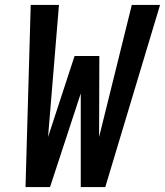

<svg xmlns="http://www.w3.org/2000/svg" viewBox="-20 -755 666 775"><path d="M83 0 104 -735H218L174 -202L281 -529H381L380 -202L512 -735H626L405 0H306V-378L182 0Z"/></svg>

Font: Iosevka Extended
Style: Bold Italic
Weight: 700
Width: 7
Italic angle: -9°
Monospace: yes
Designer: Belleve Invis
Foundry: Belleve Invis
Version: Version 32.5.0; ttfautohint (v1.8.4)